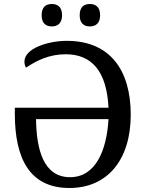

<svg xmlns="http://www.w3.org/2000/svg" viewBox="-20 -929 730 959"><path d="M239 -797C267 -797 290 -812 290 -853C290 -895 267 -909 239 -909C210 -909 188 -895 188 -853C188 -812 210 -797 239 -797ZM429 -797C457 -797 480 -812 480 -853C480 -895 457 -909 429 -909C400 -909 378 -895 378 -853C378 -812 400 -797 429 -797ZM327 10C516 10 633 -130 633 -356C633 -578 530 -725 314 -725C221 -725 102 -688 102 -621C102 -609 105 -600 110 -591C162 -626 225 -658 308 -658C438 -658 513 -574 522 -391H54V-362C54 -137 128 10 327 10ZM330 -44C197 -44 162 -182 160 -334H522C513 -178 458 -44 330 -44Z"/></svg>

Font: Noto Serif Thai
Style: Regular
Weight: 400
Designer: Monotype Design Team
Foundry: Monotype Imaging Inc.
Version: Version 1.901